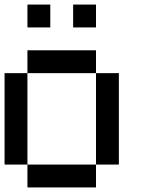

<svg xmlns="http://www.w3.org/2000/svg" viewBox="-20 -820 640 840"><path d="M0 -100V-500H100V-100ZM100 -100H400V0H100ZM100 -500V-600H400V-500ZM100 -700V-800H200V-700ZM300 -700V-800H400V-700ZM400 -100V-500H500V-100Z"/></svg>

Font: Galmuri9 Regular
Style: Regular
Weight: 400
Designer: Lee Minseo (quiple)
Version: Version 2.399;hotconv 1.1.1;makeotfexe 2.6.0 DEVELOPMENT